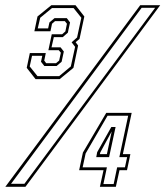

<svg xmlns="http://www.w3.org/2000/svg" viewBox="-42 -720 637 740"><path d="M95 -415 61 -458.5 73 -515.5H134.5L128.5 -486.5L136 -476.5H174L186 -486.5L192.5 -517L184.5 -526.5H144.5L157.5 -588H197.5L210 -599L216 -628.5L208 -638.5H170L158.5 -628.5L152.5 -599.5H90.5L102.5 -656.5L156 -700H249L283 -656.5L264.5 -570L249.5 -557.5L259 -544.5L241 -458.5L188 -415ZM102.5 -426.5H186L231 -464L247.5 -539.5L234 -557L255 -575.5L271.5 -651.5L241.5 -689H158.5L113 -651.5L103.5 -610.5H143.5L148.5 -633.5L168 -650H215.5L228 -633.5L219.5 -594L200 -577H165.5L156.5 -537.5H191.5L204 -521.5L195.5 -482L176 -465.5H129L116 -482L121 -505H81.5L72.5 -464ZM-21.5 0 498.5 -700H575.5L56 0ZM0.5 -11.5H52L556 -690H504ZM343 0 357 -64H263L277.5 -132L367.5 -285H465.5L431.5 -126H460.5L447.5 -64H418.5L404.5 0ZM343 -126H370L389.5 -218H391L344.5 -132.5ZM356.5 -10.5H396L409.5 -75H439.5L448 -114.5H418L452 -274H372.5L288 -128.5L276.5 -75H370ZM329 -114.5 332.5 -133.5 387 -230.5H403.5L378.5 -114.5Z"/></svg>

Font: Tourney Thin ExtraLight
Style: Italic
Weight: 250
Italic angle: -12°
Version: Version 1.015